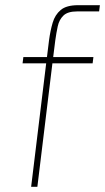

<svg xmlns="http://www.w3.org/2000/svg" viewBox="-20 -720 405 740"><path d="M70 -500H161L169 -565Q174 -602 183 -632.5Q192 -663 214 -681.5Q236 -700 281 -700H365L362 -676H277Q241 -676 224.5 -660Q208 -644 202.5 -618.5Q197 -593 193 -564L185 -500H340L337 -476H182L124 0H100L158 -476H67Z"/></svg>

Font: Haskoy Thin
Style: Italic
Weight: 100
Designer: Ertekin Erdin
Foundry: Ertekin Erdin
Version: Version 2.000; ttfautohint (v1.8.4.7-5d5b)